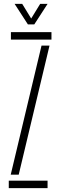

<svg xmlns="http://www.w3.org/2000/svg" viewBox="-20 -965 309 985"><path d="M25 0V-38H224V0ZM36 -762V-800H244V-762ZM35 -69 193 -731H234L76 -69ZM123 -840 55 -945H94L140 -870L186 -945H224L156 -840Z"/></svg>

Font: Big Shoulders Stencil Text Thin
Style: Regular
Weight: 100
Designer: Patric King
Foundry: XO Type Co
Version: Version 2.001